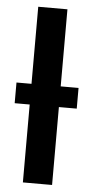

<svg xmlns="http://www.w3.org/2000/svg" viewBox="-53 -776 395 809"><g transform="rotate(5 144.0 -371.5)"><path d="M274.5 -329.5H199V0H75.5V-329.5H12V-417H75.5V-743H199V-417H274.5Z"/></g></svg>

Font: Lato 2
Style: Bold
Weight: 700
Designer: Lukasz Dziedzic with Adam Twardoch and Botio Nikoltchev
Foundry: tyPoland Lukasz Dziedzic
Version: Version 2.015; 2015-08-06; http://www.latofonts.com/